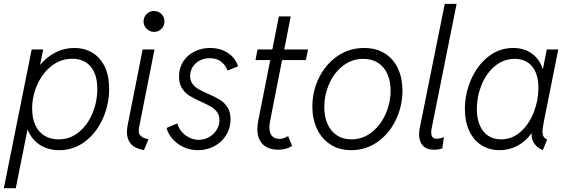

<svg xmlns="http://www.w3.org/2000/svg" viewBox="-39 -772 2949 997"><path d="M125.5 -515.1H185.1L169.4 -437H170.9Q205.6 -477.5 250.2 -500.2Q294.9 -522.9 346.7 -522.9Q398.9 -522.9 439.9 -498.8Q481 -474.6 504.4 -427Q527.8 -379.4 527.8 -311.5Q527.8 -230.5 495.4 -157Q462.9 -83.5 403.6 -37.8Q344.2 7.8 268.6 7.8Q210.9 7.8 168 -19.8Q125 -47.4 104 -100.1L43 205.1H-19ZM466.3 -310.1Q466.3 -385.3 432.1 -426Q397.9 -466.8 335.9 -466.8Q275.4 -466.8 228 -429.2Q180.7 -391.6 154.3 -331.5Q127.9 -271.5 127.9 -207.5Q127.9 -156.7 145 -120.8Q162.1 -85 193.1 -66.7Q224.1 -48.3 265.1 -48.3Q325.2 -48.3 371.1 -86.4Q417 -124.5 441.7 -184.8Q466.3 -245.1 466.3 -310.1Z M620.1 -85.4Q620.1 -106 625.5 -130.4L701.7 -515.1H763.2L683.6 -112.3Q681.6 -103 681.6 -94.2Q681.6 -79.1 688.2 -70.3Q694.8 -61.5 705.1 -57.1Q715.3 -52.7 731.9 -48.8L708.5 7.8Q660.6 -1.5 640.4 -25.1Q620.1 -48.8 620.1 -85.4ZM706.5 -660.6Q706.5 -683.6 722.4 -699.2Q738.3 -714.8 760.7 -714.8Q783.7 -714.8 799.3 -699.2Q814.9 -683.6 814.9 -660.6Q814.9 -638.2 799.3 -622.3Q783.7 -606.4 760.7 -606.4Q738.3 -606.4 722.4 -622.3Q706.5 -638.2 706.5 -660.6Z M825.7 -107.4 881.8 -131.3Q887.7 -107.9 904.3 -88.4Q920.9 -68.8 944.3 -57.4Q967.8 -45.9 993.2 -45.9Q1021.5 -45.9 1046.1 -59.8Q1070.8 -73.7 1085.7 -97.2Q1100.6 -120.6 1100.6 -147.9Q1100.6 -172.9 1088.1 -189.9Q1075.7 -207 1056.9 -218Q1038.1 -229 1006.3 -243.2Q968.3 -260.3 945.6 -274.2Q922.9 -288.1 906.7 -312.7Q890.6 -337.4 890.6 -375Q890.6 -418 911.9 -451.7Q933.1 -485.4 970 -504.2Q1006.8 -522.9 1051.8 -522.9Q1090.8 -522.9 1121.3 -509.5Q1151.9 -496.1 1170.9 -474.4Q1189.9 -452.6 1197.3 -427.7L1142.6 -405.8Q1132.3 -433.1 1109.6 -451.4Q1086.9 -469.7 1049.8 -469.7Q1020.5 -469.7 997.3 -457.3Q974.1 -444.8 961.2 -423.8Q948.2 -402.8 948.2 -377.9Q948.2 -353 960.7 -336.4Q973.1 -319.8 991.7 -309.1Q1010.3 -298.3 1042 -284.7Q1079.6 -268.1 1102.8 -253.9Q1126 -239.7 1142.1 -215.1Q1158.2 -190.4 1158.2 -152.3Q1158.2 -107.4 1135.7 -70.8Q1113.3 -34.2 1074.5 -13.2Q1035.6 7.8 989.3 7.8Q948.7 7.8 914.6 -8.1Q880.4 -23.9 857.2 -50.3Q834 -76.7 825.7 -107.4Z M1297.4 -101.6Q1297.4 -121.6 1301.8 -144L1364.3 -460H1287.6L1298.3 -515.1H1375L1409.2 -687H1470.7L1437 -515.1H1560.5L1549.3 -460H1425.8L1363.3 -142.1Q1359.9 -125.5 1359.9 -109.9Q1359.9 -81.5 1373.3 -66.2Q1386.7 -50.8 1412.6 -50.8Q1423.3 -50.8 1435.5 -55.2Q1447.8 -59.6 1457 -65.4L1478 -14.2Q1463.9 -4.9 1445.6 0.2Q1427.2 5.4 1407.2 5.4Q1353.5 5.4 1325.4 -22.9Q1297.4 -51.3 1297.4 -101.6Z M1583 -218.3Q1583 -298.3 1617.4 -368.4Q1651.9 -438.5 1713.4 -480.7Q1774.9 -522.9 1851.6 -522.9Q1914.1 -522.9 1959.2 -494.6Q2004.4 -466.3 2027.6 -416Q2050.8 -365.7 2050.8 -301.8Q2050.8 -221.2 2016.8 -149.9Q1982.9 -78.6 1921.9 -35.4Q1860.8 7.8 1784.7 7.8Q1722.7 7.8 1677 -21.7Q1631.3 -51.3 1607.2 -102.5Q1583 -153.8 1583 -218.3ZM1989.3 -301.8Q1989.3 -350.1 1972.7 -387.5Q1956.1 -424.8 1924.1 -445.6Q1892.1 -466.3 1847.7 -466.3Q1788.1 -466.3 1741.9 -430.4Q1695.8 -394.5 1670.4 -336.7Q1645 -278.8 1645 -215.3Q1645 -166.5 1661.4 -128.9Q1677.7 -91.3 1709.5 -69.8Q1741.2 -48.3 1785.6 -48.3Q1844.2 -48.3 1890.9 -85Q1937.5 -121.6 1963.4 -180.2Q1989.3 -238.8 1989.3 -301.8Z M2137.2 -74.2Q2137.2 -91.3 2140.6 -106.9L2270.5 -752H2332L2202.1 -103.5Q2200.2 -93.8 2200.2 -84Q2200.2 -51.8 2228 -51.8Q2237.3 -51.8 2248.3 -54.2Q2259.3 -56.6 2266.1 -60.1L2257.8 -1.5Q2238.8 5.4 2214.4 5.4Q2175.3 5.4 2156.2 -16.4Q2137.2 -38.1 2137.2 -74.2Z M2375 -205.1Q2375 -285.6 2407 -358.9Q2439 -432.1 2496.1 -477.5Q2553.2 -522.9 2625.5 -522.9Q2682.1 -522.9 2722.7 -493.9Q2763.2 -464.8 2777.8 -416H2780.8L2800.3 -515.1H2859.9L2783.2 -130.9Q2777.8 -102.1 2777.8 -89.4Q2777.8 -73.7 2783.4 -63.5Q2789.1 -53.2 2802.2 -47.4L2779.8 7.8Q2750.5 -4.4 2735.4 -26.6Q2720.2 -48.8 2721.7 -78.1H2719.7Q2687.5 -35.2 2645.5 -13.7Q2603.5 7.8 2555.2 7.8Q2500.5 7.8 2459.7 -18.8Q2418.9 -45.4 2397 -93.8Q2375 -142.1 2375 -205.1ZM2756.8 -315.4Q2756.8 -387.2 2724.4 -426.8Q2691.9 -466.3 2633.8 -466.3Q2575.7 -466.3 2531 -429Q2486.3 -391.6 2461.7 -331.3Q2437 -271 2437 -205.6Q2437 -157.7 2451.9 -122.3Q2466.8 -86.9 2495.1 -67.6Q2523.4 -48.3 2562.5 -48.3Q2620.1 -48.3 2664.3 -87.6Q2708.5 -127 2732.7 -189Q2756.8 -251 2756.8 -315.4Z"/></svg>

Font: Reddit Sans Fudge Light Italic
Style: Regular
Weight: 300
Italic angle: -11.25°
Designer: Stephen Hutchings
Version: Version 1.013